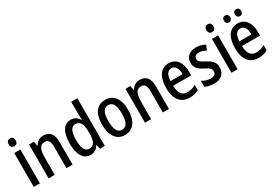

<svg xmlns="http://www.w3.org/2000/svg" viewBox="39 -1701 3782 2651"><g transform="rotate(-30 1930.0 -375.0)"><path d="M119 -745C84 -745 63 -725 63 -683C63 -642 85 -621 119 -621C153 -621 174 -642 174 -683C174 -724 154 -745 119 -745ZM167 -540H69V0H167Z M535 -550C478 -550 428 -521 401 -468H395L383 -540H305V0H403V-274C403 -405 431 -464 510 -464C566 -464 589 -422 589 -339V0H687V-360C687 -489 633 -550 535 -550Z M972 10C1034 10 1073 -18 1104 -67H1109L1124 0H1202V-760H1104V-552C1104 -530 1106 -499 1108 -470H1104C1075 -520 1030 -550 971 -550C862 -550 797 -450 797 -269C797 -88 861 10 972 10ZM997 -73C930 -73 898 -140 898 -269C898 -394 929 -465 996 -465C1075 -465 1105 -403 1105 -275V-249C1105 -130 1071 -73 997 -73Z M1730 -271C1730 -452 1649 -550 1522 -550C1384 -550 1314 -446 1314 -271C1314 -102 1389 10 1520 10C1660 10 1730 -103 1730 -271ZM1415 -270C1415 -399 1447 -466 1522 -466C1596 -466 1629 -399 1629 -271C1629 -142 1596 -74 1522 -74C1447 -74 1415 -143 1415 -270Z M2072 -550C2015 -550 1965 -521 1938 -468H1932L1920 -540H1842V0H1940V-274C1940 -405 1968 -464 2047 -464C2103 -464 2126 -422 2126 -339V0H2224V-360C2224 -489 2170 -550 2072 -550Z M2533 -549C2407 -549 2334 -448 2334 -266C2334 -99 2406 10 2552 10C2609 10 2654 -1 2698 -25V-110C2652 -83 2611 -72 2561 -72C2478 -72 2435 -131 2433 -248H2721V-308C2721 -450 2655 -549 2533 -549ZM2533 -471C2597 -471 2627 -407 2627 -322H2434C2439 -422 2475 -471 2533 -471Z M3118 -150C3118 -234 3068 -273 2992 -314C2917 -352 2894 -370 2894 -408C2894 -445 2922 -469 2970 -469C3009 -469 3046 -455 3080 -435L3113 -512C3069 -537 3023 -550 2969 -550C2867 -550 2799 -495 2799 -405C2799 -320 2846 -280 2924 -240C3000 -203 3020 -181 3020 -144C3020 -100 2992 -74 2937 -74C2888 -74 2835 -93 2799 -117V-21C2836 -2 2882 10 2941 10C3052 10 3118 -46 3118 -150Z M3271 -745C3236 -745 3215 -725 3215 -683C3215 -642 3237 -621 3271 -621C3305 -621 3326 -642 3326 -683C3326 -724 3306 -745 3271 -745ZM3319 -540H3221V0H3319Z M3490 -675C3490 -638 3511 -619 3539 -619C3567 -619 3589 -638 3589 -675C3589 -711 3567 -730 3539 -730C3511 -730 3490 -712 3490 -675ZM3665 -675C3665 -638 3686 -619 3714 -619C3742 -619 3764 -638 3764 -675C3764 -711 3742 -730 3714 -730C3686 -730 3665 -712 3665 -675ZM3631 -549C3505 -549 3432 -448 3432 -266C3432 -99 3504 10 3650 10C3707 10 3752 -1 3796 -25V-110C3750 -83 3709 -72 3659 -72C3576 -72 3533 -131 3531 -248H3819V-308C3819 -450 3753 -549 3631 -549ZM3631 -471C3695 -471 3725 -407 3725 -322H3532C3537 -422 3573 -471 3631 -471Z"/></g></svg>

Font: Noto Sans Thai Cond Med
Style: Regular
Weight: 500
Width: 3
Designer: Monotype Design Team
Foundry: Monotype Imaging Inc.
Version: Version 2.002